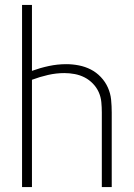

<svg xmlns="http://www.w3.org/2000/svg" viewBox="-20 -755 540 775"><path d="M69 0V-735H109V-469Q142 -481 177 -488.5Q212 -496 248 -496Q273 -496 298.5 -491Q324 -486 346.5 -474.5Q369 -463 387 -444Q405 -425 415.5 -401.5Q426 -378 428.5 -352.5Q431 -327 431 -301V0H391V-301Q391 -322 389 -343Q387 -364 378.5 -383Q370 -402 355 -417.5Q340 -433 321.5 -442.5Q303 -452 282 -456Q261 -460 240 -460Q207 -460 174 -452.5Q141 -445 109 -433V0Z"/></svg>

Font: Iosevka Curly Extralight
Style: Regular
Weight: 200
Monospace: yes
Designer: Belleve Invis
Foundry: Belleve Invis
Version: Version 22.1.2; ttfautohint (v1.8.4)